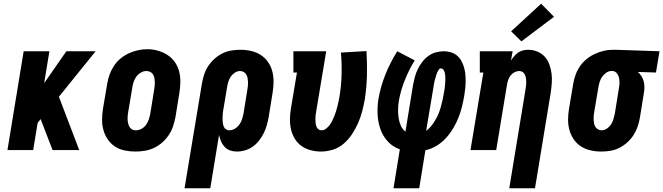

<svg xmlns="http://www.w3.org/2000/svg" viewBox="-20 -805 3558 1030"><path d="M20 0 107 -530H245L217 -359L336 -530H493L296 -286L405 0H262L198 -166L182 -146L158 0Z M706 8Q677 8 648 2Q619 -4 596 -19.5Q573 -35 557.5 -58Q542 -81 534.5 -108.5Q527 -136 527.5 -165.5Q528 -195 533 -225L555 -355Q559 -380 567.5 -404Q576 -428 590.5 -450.5Q605 -473 626 -490.5Q647 -508 671 -519Q695 -530 720 -535.5Q745 -541 770 -541Q800 -541 827.5 -533Q855 -525 878.5 -510Q902 -495 918 -472Q934 -449 941 -421.5Q948 -394 947.5 -364.5Q947 -335 942 -305L921 -175Q916 -151 908 -126.5Q900 -102 885 -80Q870 -58 849.5 -40Q829 -22 805 -11Q781 0 756 4Q731 8 706 8ZM709 -106Q724 -106 739 -114Q754 -122 763.5 -135.5Q773 -149 778 -164Q783 -179 786 -194L807 -324Q809 -335 810 -346Q811 -357 810.5 -367.5Q810 -378 808 -388Q806 -398 800.5 -406.5Q795 -415 785.5 -419.5Q776 -424 765 -424Q750 -424 735.5 -415.5Q721 -407 711.5 -394Q702 -381 697 -366Q692 -351 690 -336L668 -206Q666 -195 665 -184.5Q664 -174 664.5 -163.5Q665 -153 667.5 -143Q670 -133 675 -124Q680 -115 689 -110.5Q698 -106 709 -106Z M970 205 1063 -355Q1067 -379 1074.5 -403Q1082 -427 1096 -449Q1110 -471 1130 -489Q1150 -507 1173 -518.5Q1196 -530 1221 -534Q1246 -538 1270 -538Q1299 -538 1327.5 -531.5Q1356 -525 1379 -510Q1402 -495 1418 -472Q1434 -449 1441 -421.5Q1448 -394 1447.5 -364.5Q1447 -335 1442 -305L1421 -175Q1417 -154 1411 -132.5Q1405 -111 1394.5 -90Q1384 -69 1369.5 -50.5Q1355 -32 1336 -18.5Q1317 -5 1295 1.5Q1273 8 1251 8Q1232 8 1214.5 2Q1197 -4 1185 -17Q1173 -30 1166 -46.5Q1159 -63 1155 -81L1108 205ZM1210 -106Q1226 -106 1240 -114.5Q1254 -123 1263.5 -136Q1273 -149 1278 -164Q1283 -179 1286 -194L1307 -324Q1309 -335 1310 -345.5Q1311 -356 1310.5 -366.5Q1310 -377 1308 -387Q1306 -397 1301 -405.5Q1296 -414 1287 -419Q1278 -424 1268 -424Q1253 -424 1239.5 -415Q1226 -406 1217.5 -393Q1209 -380 1204.5 -365.5Q1200 -351 1198 -336L1179 -222Q1177 -213 1176 -204.5Q1175 -196 1174.5 -187Q1174 -178 1174 -169.5Q1174 -161 1174.5 -152.5Q1175 -144 1177 -136Q1179 -128 1183 -121Q1187 -114 1194.5 -110Q1202 -106 1210 -106Z M1701 8Q1673 8 1645.5 0.5Q1618 -7 1596.5 -22.5Q1575 -38 1561 -61.5Q1547 -85 1541 -111.5Q1535 -138 1535.5 -167Q1536 -196 1541 -225L1573 -416H1554V-530H1730L1676 -206Q1674 -196 1673 -186Q1672 -176 1672 -166Q1672 -156 1673 -146Q1674 -136 1677 -127.5Q1680 -119 1687 -112.5Q1694 -106 1705 -106Q1718 -106 1729.5 -115Q1741 -124 1749 -135Q1757 -146 1763 -158.5Q1769 -171 1774 -183.5Q1779 -196 1783 -209Q1787 -222 1790 -234.5Q1793 -247 1796 -260Q1799 -273 1801 -286Q1811 -346 1812.5 -405Q1814 -464 1809 -523L1946 -531Q1950 -466 1948.5 -401.5Q1947 -337 1937 -272Q1931 -239 1923 -208Q1915 -177 1901.5 -146Q1888 -115 1869 -86Q1850 -57 1824 -34.5Q1798 -12 1765.5 -2Q1733 8 1701 8Z M2091 205 2125 -4Q2087 -17 2060 -46.5Q2033 -76 2020 -114.5Q2007 -153 2005.5 -195.5Q2004 -238 2011 -279Q2017 -312 2026.5 -344.5Q2036 -377 2048.5 -408Q2061 -439 2077 -470Q2093 -501 2111 -530L2205 -481Q2189 -456 2176 -429.5Q2163 -403 2152 -376Q2141 -349 2133 -321.5Q2125 -294 2120 -266Q2116 -243 2115.5 -220Q2115 -197 2118 -175Q2121 -153 2129.5 -132.5Q2138 -112 2155 -99L2196 -350Q2200 -371 2205.5 -392Q2211 -413 2221 -433.5Q2231 -454 2245 -472.5Q2259 -491 2277.5 -504.5Q2296 -518 2317.5 -524Q2339 -530 2361 -530Q2380 -530 2398.5 -524.5Q2417 -519 2431 -507.5Q2445 -496 2454 -480Q2463 -464 2468.5 -446.5Q2474 -429 2476 -410Q2478 -391 2478 -371.5Q2478 -352 2476 -332.5Q2474 -313 2471 -294Q2466 -264 2458.5 -233.5Q2451 -203 2439.5 -174Q2428 -145 2411 -116.5Q2394 -88 2372 -64Q2350 -40 2322 -23Q2294 -6 2262 1L2229 205ZM2266 -103Q2283 -115 2295 -131Q2307 -147 2317 -164Q2327 -181 2334 -199Q2341 -217 2346 -235.5Q2351 -254 2355 -272.5Q2359 -291 2362 -310Q2364 -319 2365 -327.5Q2366 -336 2367 -345Q2368 -354 2368.5 -363Q2369 -372 2369 -380.5Q2369 -389 2368.5 -398Q2368 -407 2366 -415Q2364 -423 2359 -430.5Q2354 -438 2346 -438Q2338 -438 2333.5 -431Q2329 -424 2326 -417.5Q2323 -411 2321 -404Q2319 -397 2317 -390Q2315 -383 2313 -376.5Q2311 -370 2309.5 -363Q2308 -356 2307 -349Q2306 -342 2305 -335Z M2712 205 2799 -324Q2801 -334 2802 -344.5Q2803 -355 2803 -365.5Q2803 -376 2801.5 -385.5Q2800 -395 2796 -404Q2792 -413 2784 -418.5Q2776 -424 2766 -424Q2753 -424 2740.5 -417.5Q2728 -411 2719.5 -400.5Q2711 -390 2706.5 -377Q2702 -364 2700 -352L2642 0H2504L2573 -416H2554V-530H2730L2721 -480Q2729 -493 2738.5 -504Q2748 -515 2760.5 -523.5Q2773 -532 2787 -535Q2801 -538 2814 -538Q2840 -538 2863.5 -528Q2887 -518 2903 -500Q2919 -482 2927.5 -458Q2936 -434 2939 -409Q2942 -384 2940 -358Q2938 -332 2934 -305L2850 205ZM2777 -583 2722 -637 2883 -785 2952 -715Z M3205 8Q3176 8 3147.5 1.5Q3119 -5 3096 -20Q3073 -35 3057.5 -58Q3042 -81 3034.5 -108.5Q3027 -136 3027.5 -165.5Q3028 -195 3033 -225L3055 -355Q3059 -379 3067.5 -403Q3076 -427 3090.5 -448.5Q3105 -470 3125.5 -487Q3146 -504 3169.5 -515Q3193 -526 3217.5 -532Q3242 -538 3267 -538Q3271 -538 3275 -538Q3279 -538 3283 -538L3518 -530L3499 -416L3402 -419Q3413 -409 3421 -396.5Q3429 -384 3433 -369Q3437 -354 3437 -337.5Q3437 -321 3434 -305L3413 -175Q3409 -151 3401 -127Q3393 -103 3379 -81Q3365 -59 3345 -41Q3325 -23 3302 -11.5Q3279 0 3254 4Q3229 8 3205 8ZM3207 -106Q3222 -106 3235.5 -115Q3249 -124 3257.5 -137Q3266 -150 3270.5 -164.5Q3275 -179 3278 -194L3299 -324Q3302 -339 3303 -354.5Q3304 -370 3301.5 -384Q3299 -398 3290 -410.5Q3281 -423 3267 -424H3264Q3263 -424 3262 -424Q3261 -424 3260 -424Q3245 -424 3231.5 -414.5Q3218 -405 3209.5 -392Q3201 -379 3196.5 -364.5Q3192 -350 3190 -336L3168 -206Q3166 -195 3165 -184.5Q3164 -174 3164.5 -163.5Q3165 -153 3167 -143Q3169 -133 3174 -124.5Q3179 -116 3188 -111Q3197 -106 3207 -106Z"/></svg>

Font: Iosevka Slab Heavy
Style: Italic
Weight: 900
Italic angle: -9°
Monospace: yes
Designer: Belleve Invis
Foundry: Belleve Invis
Version: Version 11.1.0; ttfautohint (v1.8.3)